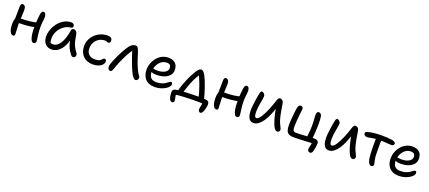

<svg xmlns="http://www.w3.org/2000/svg" viewBox="71 -1697 6779 3033"><g transform="rotate(20 3460.5 -181.0)"><path d="M142.6 11Q118.6 11 101.4 -10Q84.2 -31 75.4 -68.5Q66.6 -106 66.6 -157Q66.6 -210 76.7 -237.6Q86.8 -265.2 105.2 -275.4Q114.6 -281.2 130.1 -282.5Q145.6 -283.8 167.6 -283.8Q240.6 -283.8 314.4 -291.2Q388.2 -298.6 452.2 -321.2L484.2 -252.2Q435.8 -232.4 376.1 -222.4Q316.4 -212.4 253.8 -208.9Q191.2 -205.4 133.2 -205.4L80.6 -214.4Q81.4 -273.4 83 -338.4Q84.6 -403.4 84.6 -454.6Q84.6 -478.4 92.5 -493.4Q100.4 -508.4 116 -508.4Q141 -508.4 156.4 -488.7Q171.8 -469 171.8 -427.4Q171.8 -405 170.2 -374Q168.6 -343 167 -309Q165.4 -275 163.8 -244.5Q162.2 -214 162.2 -193.6Q162.2 -136 166 -90.6Q169.8 -45.2 169.8 -21.8Q169.8 -8 162.4 1.5Q155 11 142.6 11ZM485.2 11Q460.8 11 444.9 -18.2Q429 -47.4 421 -97.5Q413 -147.6 413 -208.6Q413 -304.6 417.6 -361.2Q422.2 -417.8 427.6 -451Q431.2 -473.2 441.3 -490Q451.4 -506.8 468.6 -506.8Q490.6 -506.8 502.6 -486.3Q514.6 -465.8 514.6 -437.2Q514.6 -401.2 508.6 -359.1Q502.6 -317 502.6 -268Q502.6 -208.4 508 -159.9Q513.4 -111.4 518.8 -78.2Q524.2 -45 524.2 -28.6Q524.2 -11.2 512.9 -0.1Q501.6 11 485.2 11Z M786.2 10Q741 10 707.6 -11Q674.2 -32 656 -70.1Q637.8 -108.2 637.8 -159Q637.8 -207 652.9 -255.9Q668 -304.8 695 -348.7Q722 -392.6 759.6 -426.8Q797.2 -461 842.2 -480.7Q887.2 -500.4 937.8 -500.4Q960.6 -500.4 976 -488.1Q991.4 -475.8 991.4 -452Q991.4 -439.8 983.9 -431.5Q976.4 -423.2 961 -421Q891 -412.4 838.6 -372.2Q786.2 -332 757.1 -274.9Q728 -217.8 728 -155.8Q728 -127.4 732.8 -103.9Q737.6 -80.4 754.6 -43.4L703 -111.8Q725.6 -89.2 741.4 -82Q757.2 -74.8 784.4 -74.8Q848.2 -74.8 898.6 -150.7Q949 -226.6 972.4 -372Q975.6 -390.8 985.7 -401.6Q995.8 -412.4 1012.8 -412.4Q1037.4 -412.4 1054 -393.7Q1070.6 -375 1074.8 -344.8Q1083.6 -287.4 1094.3 -241.6Q1105 -195.8 1125.1 -155.2Q1145.2 -114.6 1179.4 -70.2Q1188 -59.8 1188.9 -46.7Q1189.8 -33.6 1185.3 -21.2Q1180.8 -8.8 1171.5 -0.9Q1162.2 7 1149.2 7Q1135 7 1126.2 1.2Q1117.4 -4.6 1109.4 -14.4Q1089.8 -40.6 1072.8 -67.5Q1055.8 -94.4 1042 -128.9Q1028.2 -163.4 1018.3 -210.6Q1008.4 -257.8 1003.8 -323.4L1036.6 -323.8Q1023.4 -231.8 997.2 -167.6Q971 -103.4 936.2 -64.5Q901.4 -25.6 862.7 -7.8Q824 10 786.2 10Z M1482 9Q1411.4 9 1360.2 -19.7Q1309 -48.4 1281.5 -99.9Q1254 -151.4 1254 -220Q1254 -279.2 1277.5 -330.2Q1301 -381.2 1342.2 -419.6Q1383.4 -458 1437 -479.5Q1490.6 -501 1551 -501Q1571.4 -501 1588.8 -495.4Q1606.2 -489.8 1616.6 -476.9Q1627 -464 1627 -440Q1627 -422 1618.4 -409.8Q1609.8 -397.6 1593.2 -397.6Q1582.2 -397.6 1575.8 -401.5Q1569.4 -405.4 1561.8 -408.8Q1554.2 -412.2 1537 -412.2Q1482.2 -412.2 1438.6 -386.2Q1395 -360.2 1369.3 -315.1Q1343.6 -270 1343.6 -212Q1343.6 -170.8 1360.4 -140.7Q1377.2 -110.6 1408.4 -93.9Q1439.6 -77.2 1482.2 -77.2Q1525.8 -77.2 1549.3 -86.8Q1572.8 -96.4 1584.7 -108.6Q1596.6 -120.8 1605.6 -130.4Q1614.6 -140 1629 -140Q1643.2 -140 1651 -131Q1658.8 -122 1658.8 -106Q1658.8 -72.4 1635.5 -46.5Q1612.2 -20.6 1572 -5.8Q1531.8 9 1482 9Z M1775 12Q1761.4 12 1751.5 3.5Q1741.6 -5 1736.2 -19Q1730.8 -33 1730.8 -49.4Q1730.8 -67.2 1740.9 -97.5Q1751 -127.8 1767.3 -166.3Q1783.6 -204.8 1802 -244Q1821.2 -285.4 1842.9 -325.7Q1864.6 -366 1884.9 -398.7Q1905.2 -431.4 1919.6 -450Q1941.6 -477.8 1967.2 -491.4Q1992.8 -505 2018.8 -505Q2040 -505 2052.9 -489.1Q2065.8 -473.2 2075.4 -448.2Q2086 -420.8 2096.6 -385.9Q2107.2 -351 2119.2 -314.5Q2131.2 -278 2143.8 -244Q2160.4 -202 2173.8 -172Q2187.2 -142 2199.1 -120.9Q2211 -99.8 2220.6 -85.4Q2231 -71.8 2237.2 -62.9Q2243.4 -54 2243.4 -43.4Q2243.4 -27.8 2237 -15.9Q2230.6 -4 2219.9 2.7Q2209.2 9.4 2195.8 9.4Q2180.4 9.4 2162.7 -9.5Q2145 -28.4 2127.8 -60.2Q2110.6 -92 2094.4 -128.8Q2084.8 -151.6 2069.5 -190.5Q2054.2 -229.4 2038.1 -274.9Q2022 -320.4 2008 -362.4Q1994 -404.4 1987 -431.8L2014 -432Q1991.4 -404.6 1965.8 -364Q1940.2 -323.4 1914.5 -272.4Q1888.8 -221.4 1864.8 -164.8Q1840.8 -108.2 1821.2 -48.8Q1813.2 -24.4 1803.2 -6.2Q1793.2 12 1775 12Z M2523.6 10Q2467.4 10 2426.6 -6Q2385.8 -22 2359.4 -52Q2333 -82 2320.3 -122Q2307.6 -162 2307.6 -210Q2307.6 -261 2326.2 -312.5Q2344.8 -364 2379.8 -406.5Q2414.8 -449 2463.8 -475Q2512.8 -501 2573.6 -501Q2620.8 -501 2655.9 -484.2Q2691 -467.4 2710.6 -433.6Q2730.2 -399.8 2730.2 -349Q2730.2 -308.4 2711.3 -277Q2692.4 -245.6 2658.8 -224.1Q2625.2 -202.6 2580.3 -191.5Q2535.4 -180.4 2483.2 -180.4Q2423.2 -180.4 2399.1 -196.6Q2375 -212.8 2375 -232.8Q2375 -244.6 2380.8 -250.5Q2386.6 -256.4 2401 -256.4Q2412 -256.4 2428.5 -252.7Q2445 -249 2476.2 -249Q2525.8 -249 2563.6 -261.7Q2601.4 -274.4 2623.1 -297.4Q2644.8 -320.4 2644.8 -350Q2644.8 -384 2628.1 -401Q2611.4 -418 2571.8 -418Q2533.2 -418 2500.8 -400Q2468.4 -382 2444.8 -351.1Q2421.2 -320.2 2408.1 -280.7Q2395 -241.2 2395 -198.2Q2395 -162.4 2406.9 -133.5Q2418.8 -104.6 2446 -87.5Q2473.2 -70.4 2518.6 -70.4Q2572.8 -70.4 2609.2 -83.2Q2645.6 -96 2669.8 -112.3Q2694 -128.6 2710.5 -141.4Q2727 -154.2 2741.4 -154.2Q2754.6 -154.2 2759.9 -145.9Q2765.2 -137.6 2765.2 -120.2Q2765.2 -100.2 2745.6 -77.4Q2726 -54.6 2692.2 -35Q2658.4 -15.4 2615.1 -2.7Q2571.8 10 2523.6 10Z M2882 -46Q2889.8 -75.6 2901.8 -113.3Q2913.8 -151 2928.9 -192.2Q2944 -233.4 2960.9 -272.6Q2977.8 -311.8 2993.6 -343.8Q3014.6 -384.6 3036.1 -420.7Q3057.6 -456.8 3079.5 -479.6Q3101.4 -502.4 3121 -502.4Q3140.4 -502.4 3159.2 -485.4Q3178 -468.4 3198.4 -428.6Q3212.4 -401.4 3230.1 -358.1Q3247.8 -314.8 3265.4 -264.3Q3283 -213.8 3298.6 -162.9Q3314.2 -112 3323.2 -69L3234 -61.4Q3224 -109.4 3207.1 -165.6Q3190.2 -221.8 3170.5 -274.9Q3150.8 -328 3132.7 -367.6Q3114.6 -407.2 3101.4 -421.2L3136.2 -429Q3110.6 -394.8 3085.2 -349Q3059.8 -303.2 3038.2 -249.6Q3023.4 -211.4 3010.5 -176.4Q2997.6 -141.4 2987.1 -108.5Q2976.6 -75.6 2968.4 -42.4ZM3341.2 145.2Q3321.8 145.2 3311.6 131.4Q3301.4 117.6 3301.4 100.4Q3301.4 88.8 3306.7 64.3Q3312 39.8 3317.3 8.2Q3322.6 -23.4 3322.6 -55L3369.6 -0.4Q3355.4 -2 3325.6 -4.2Q3295.8 -6.4 3250.6 -6.4Q3197.6 -6.4 3142.7 -5.4Q3087.8 -4.4 3034.4 -2.4Q2981 -0.4 2933.4 3.7Q2885.8 7.8 2848.2 13.8L2876.4 -21.4Q2876.4 -8.2 2879 11.3Q2881.6 30.8 2885.2 51Q2888.8 71.2 2891.4 87.5Q2894 103.8 2894 110.8Q2894 122.8 2885.8 131.8Q2877.6 140.8 2863.8 140.8Q2839.8 140.8 2826.6 121.7Q2813.4 102.6 2807.8 76.8Q2803.8 60.6 2801.1 36Q2798.4 11.4 2798.4 -3.2Q2798.4 -19.2 2803.4 -31.8Q2808.4 -44.4 2820.8 -52.9Q2833.2 -61.4 2854.6 -65Q2880 -69.4 2922.6 -72.8Q2965.2 -76.2 3017.7 -78.9Q3070.2 -81.6 3126.2 -83.2Q3182.2 -84.8 3234.2 -84.8Q3260.2 -84.8 3290.7 -84.5Q3321.2 -84.2 3351.8 -80.2Q3381.6 -77 3395.1 -62.5Q3408.6 -48 3408.6 -19Q3408.6 1 3403.3 28.8Q3398 56.6 3388.9 83.2Q3379.8 109.8 3367.7 127.5Q3355.6 145.2 3341.2 145.2Z M3559.6 11Q3535.6 11 3518.4 -10Q3501.2 -31 3492.4 -68.5Q3483.6 -106 3483.6 -157Q3483.6 -210 3493.7 -237.6Q3503.8 -265.2 3522.2 -275.4Q3531.6 -281.2 3547.1 -282.5Q3562.6 -283.8 3584.6 -283.8Q3657.6 -283.8 3731.4 -291.2Q3805.2 -298.6 3869.2 -321.2L3901.2 -252.2Q3852.8 -232.4 3793.1 -222.4Q3733.4 -212.4 3670.8 -208.9Q3608.2 -205.4 3550.2 -205.4L3497.6 -214.4Q3498.4 -273.4 3500 -338.4Q3501.6 -403.4 3501.6 -454.6Q3501.6 -478.4 3509.5 -493.4Q3517.4 -508.4 3533 -508.4Q3558 -508.4 3573.4 -488.7Q3588.8 -469 3588.8 -427.4Q3588.8 -405 3587.2 -374Q3585.6 -343 3584 -309Q3582.4 -275 3580.8 -244.5Q3579.2 -214 3579.2 -193.6Q3579.2 -136 3583 -90.6Q3586.8 -45.2 3586.8 -21.8Q3586.8 -8 3579.4 1.5Q3572 11 3559.6 11ZM3902.2 11Q3877.8 11 3861.9 -18.2Q3846 -47.4 3838 -97.5Q3830 -147.6 3830 -208.6Q3830 -304.6 3834.6 -361.2Q3839.2 -417.8 3844.6 -451Q3848.2 -473.2 3858.3 -490Q3868.4 -506.8 3885.6 -506.8Q3907.6 -506.8 3919.6 -486.3Q3931.6 -465.8 3931.6 -437.2Q3931.6 -401.2 3925.6 -359.1Q3919.6 -317 3919.6 -268Q3919.6 -208.4 3925 -159.9Q3930.4 -111.4 3935.8 -78.2Q3941.2 -45 3941.2 -28.6Q3941.2 -11.2 3929.9 -0.1Q3918.6 11 3902.2 11Z M4182 10.6Q4148.8 10.6 4127.5 -5.2Q4106.2 -21 4094.8 -47.6Q4083.4 -74.2 4078.7 -105.6Q4074 -137 4074 -167.4Q4074 -192.6 4077.6 -228.9Q4081.2 -265.2 4086.3 -304.1Q4091.4 -343 4097 -377.2Q4102.6 -411.4 4106.6 -430.4Q4112.6 -465.4 4119.6 -484.1Q4126.6 -502.8 4141.4 -502.8Q4154.8 -502.8 4167.4 -494.1Q4180 -485.4 4188.5 -471.4Q4197 -457.4 4197 -439.6Q4197 -424.4 4191.9 -394.2Q4186.8 -364 4179.9 -326.9Q4173 -289.8 4167.9 -252.4Q4162.8 -215 4162.8 -185Q4162.8 -159.6 4165 -134.9Q4167.2 -110.2 4174.9 -94.1Q4182.6 -78 4198.2 -78Q4230.4 -78 4268.2 -135Q4306 -192 4347.2 -291.8Q4366.2 -336 4378.5 -373.8Q4390.8 -411.6 4400.4 -440.1Q4410 -468.6 4420.9 -484.7Q4431.8 -500.8 4447.4 -500.8Q4470.4 -500.8 4488.4 -484.7Q4506.4 -468.6 4510.4 -439.8Q4515.4 -411.4 4521.6 -373.2Q4527.8 -335 4535 -295.3Q4542.2 -255.6 4550.4 -222.4Q4564.8 -164.4 4581.3 -127.9Q4597.8 -91.4 4609.5 -69.5Q4621.2 -47.6 4621.2 -33.6Q4621.2 -21.6 4615.8 -11.8Q4610.4 -2 4601.3 3.5Q4592.2 9 4581.4 9Q4558.4 9 4539.8 -11.8Q4521.2 -32.6 4505.7 -70.6Q4490.2 -108.6 4474.6 -160Q4464.8 -195.6 4455.2 -236.6Q4445.6 -277.6 4438.7 -319Q4431.8 -360.4 4427.6 -395.4L4462.4 -394.6Q4455.2 -371.2 4446.7 -344.3Q4438.2 -317.4 4426 -284.6Q4413.8 -251.8 4396.4 -209.6Q4371.8 -150 4337.8 -99.7Q4303.8 -49.4 4264.2 -19.4Q4224.6 10.6 4182 10.6Z M5180.4 145.2Q5159.8 145.2 5149.3 130.6Q5138.8 116 5138.8 101Q5138.8 83.4 5147.9 50.5Q5157 17.6 5160.2 -17L5188.6 -6.2Q5168.6 -6 5137.5 -5Q5106.4 -4 5069.1 -2.2Q5031.8 -0.4 4993.3 1.4Q4954.8 3.2 4918.8 4.1Q4882.8 5 4855 5Q4798 5 4769.3 -14.2Q4740.6 -33.4 4730.8 -69.2Q4721 -105 4721 -155Q4721 -181 4723.3 -220.4Q4725.6 -259.8 4729.5 -302.9Q4733.4 -346 4738 -383.9Q4742.6 -421.8 4747 -444Q4752.6 -472 4764.1 -487.5Q4775.6 -503 4800.4 -503Q4813.6 -503 4824.7 -490.7Q4835.8 -478.4 4835.8 -460.6Q4835.8 -453.6 4831.9 -421.9Q4828 -390.2 4823.2 -345.1Q4818.4 -300 4814.5 -250.7Q4810.6 -201.4 4810.6 -157.2Q4810.6 -112.4 4821 -93.5Q4831.4 -74.6 4866.4 -74.6Q4916.4 -74.6 4959.2 -76.9Q5002 -79.2 5038.9 -81.6Q5075.8 -84 5108.2 -86.3Q5140.6 -88.6 5169.6 -88.6Q5209.8 -88.6 5227.9 -72.5Q5246 -56.4 5246 -28Q5246 -13 5242.6 11Q5239.2 35 5234.7 58.6Q5230.2 82.2 5226 98Q5220.8 118.8 5210.3 132Q5199.8 145.2 5180.4 145.2ZM5050.6 -48.6Q5053.8 -78.4 5057.9 -115.7Q5062 -153 5065.3 -191.8Q5068.6 -230.6 5068.6 -264Q5068.6 -296.2 5067.5 -323.1Q5066.4 -350 5064.7 -372.5Q5063 -395 5061.9 -413.4Q5060.8 -431.8 5060.8 -446Q5060.8 -472 5069.4 -487.7Q5078 -503.4 5099.4 -503.4Q5118.6 -503.4 5132 -489Q5145.4 -474.6 5148.8 -454Q5153.8 -425 5155.3 -392.5Q5156.8 -360 5156.8 -326Q5156.8 -300 5155.4 -263.2Q5154 -226.4 5151.6 -186.4Q5149.2 -146.4 5145.9 -110.6Q5142.6 -74.8 5139.6 -51.8Z M5449 10.6Q5415.8 10.6 5394.5 -5.2Q5373.2 -21 5361.8 -47.6Q5350.4 -74.2 5345.7 -105.6Q5341 -137 5341 -167.4Q5341 -192.6 5344.6 -228.9Q5348.2 -265.2 5353.3 -304.1Q5358.4 -343 5364 -377.2Q5369.6 -411.4 5373.6 -430.4Q5379.6 -465.4 5386.6 -484.1Q5393.6 -502.8 5408.4 -502.8Q5421.8 -502.8 5434.4 -494.1Q5447 -485.4 5455.5 -471.4Q5464 -457.4 5464 -439.6Q5464 -424.4 5458.9 -394.2Q5453.8 -364 5446.9 -326.9Q5440 -289.8 5434.9 -252.4Q5429.8 -215 5429.8 -185Q5429.8 -159.6 5432 -134.9Q5434.2 -110.2 5441.9 -94.1Q5449.6 -78 5465.2 -78Q5497.4 -78 5535.2 -135Q5573 -192 5614.2 -291.8Q5633.2 -336 5645.5 -373.8Q5657.8 -411.6 5667.4 -440.1Q5677 -468.6 5687.9 -484.7Q5698.8 -500.8 5714.4 -500.8Q5737.4 -500.8 5755.4 -484.7Q5773.4 -468.6 5777.4 -439.8Q5782.4 -411.4 5788.6 -373.2Q5794.8 -335 5802 -295.3Q5809.2 -255.6 5817.4 -222.4Q5831.8 -164.4 5848.3 -127.9Q5864.8 -91.4 5876.5 -69.5Q5888.2 -47.6 5888.2 -33.6Q5888.2 -21.6 5882.8 -11.8Q5877.4 -2 5868.3 3.5Q5859.2 9 5848.4 9Q5813.6 9 5788.9 -36.8Q5764.2 -82.6 5741.6 -160Q5731.8 -195.6 5722.2 -236.6Q5712.6 -277.6 5705.7 -319Q5698.8 -360.4 5694.6 -395.4L5729.4 -394.6Q5718.8 -359.4 5704.2 -315.7Q5689.6 -272 5663.4 -209.6Q5638.8 -150 5604.8 -99.7Q5570.8 -49.4 5531.2 -19.4Q5491.6 10.6 5449 10.6Z M5942 -394Q5918.6 -394 5903.7 -407.8Q5888.8 -421.6 5888.8 -439.8Q5888.8 -451.4 5897.1 -459.3Q5905.4 -467.2 5926.4 -473.2Q5960.6 -483.4 6019.4 -491Q6078.2 -498.6 6159 -498.6Q6200.8 -498.6 6236.4 -497.1Q6272 -495.6 6316.2 -490Q6351.2 -485.8 6372.1 -474Q6393 -462.2 6393 -447Q6393 -436.4 6388.1 -427.6Q6383.2 -418.8 6372.7 -413.5Q6362.2 -408.2 6346 -408.2Q6325.2 -408.2 6296.7 -410.4Q6268.2 -412.6 6236.1 -415.2Q6204 -417.8 6171 -417.8Q6103 -417.8 6061.5 -412.1Q6020 -406.4 5993.5 -400.2Q5967 -394 5942 -394ZM6163.4 12Q6141.6 12 6128.3 -5.9Q6115 -23.8 6105.8 -52.4Q6099.2 -73.2 6094.6 -109.5Q6090 -145.8 6087.9 -189.2Q6085.8 -232.6 6085.8 -273.6Q6085.8 -329.4 6086.1 -371.7Q6086.4 -414 6086.4 -442L6175.2 -447.8Q6174.4 -431 6174.3 -405.3Q6174.2 -379.6 6174.1 -348.5Q6174 -317.4 6174.2 -284.7Q6174.4 -252 6174.4 -222Q6174.4 -172.2 6178.4 -138.8Q6182.4 -105.4 6187.3 -84.2Q6192.2 -63 6196.2 -49.6Q6200.2 -36.2 6200.2 -25.4Q6200.2 -13.8 6194.9 -5.4Q6189.6 3 6181.4 7.5Q6173.2 12 6163.4 12Z M6626.6 10Q6551.4 10 6503.7 -18.5Q6456 -47 6433.3 -96.5Q6410.6 -146 6410.6 -210Q6410.6 -261 6429.2 -312.5Q6447.8 -364 6482.8 -406.5Q6517.8 -449 6566.8 -475Q6615.8 -501 6676.6 -501Q6747.4 -501 6790.3 -463.2Q6833.2 -425.4 6833.2 -349Q6833.2 -295.2 6800.5 -257.6Q6767.8 -220 6712 -200.2Q6656.2 -180.4 6586.2 -180.4Q6526.2 -180.4 6502.1 -196.6Q6478 -212.8 6478 -232.8Q6478 -244.6 6483.8 -250.5Q6489.6 -256.4 6504 -256.4Q6515 -256.4 6531.5 -252.7Q6548 -249 6579.2 -249Q6628.8 -249 6666.6 -261.7Q6704.4 -274.4 6726.1 -297.4Q6747.8 -320.4 6747.8 -350Q6747.8 -384 6731.1 -401Q6714.4 -418 6674.8 -418Q6623.8 -418 6583.9 -387Q6544 -356 6521 -305.8Q6498 -255.6 6498 -198.2Q6498 -162.4 6509.9 -133.5Q6521.8 -104.6 6549 -87.5Q6576.2 -70.4 6621.6 -70.4Q6675.8 -70.4 6712.2 -83.2Q6748.6 -96 6772.8 -112.3Q6797 -128.6 6813.5 -141.4Q6830 -154.2 6844.4 -154.2Q6857.6 -154.2 6862.9 -145.9Q6868.2 -137.6 6868.2 -120.2Q6868.2 -100.2 6848.6 -77.4Q6829 -54.6 6795.2 -35Q6761.4 -15.4 6718.1 -2.7Q6674.8 10 6626.6 10Z"/></g></svg>

Font: Shantell Sans Light
Style: Regular
Weight: 300
Designer: Stephen Nixon, Anya Danilova, Shantell Martin
Foundry: Arrow Type
Version: Version 1.011;[c5ecc13dd]